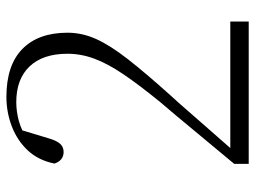

<svg xmlns="http://www.w3.org/2000/svg" viewBox="-116 -660 777 584"><g transform="rotate(-90 272.0 -368.5)"><path d="M65 0V-44Q117 -106 166 -165.5Q215 -225 252 -268Q305 -333 337.5 -381Q370 -429 385 -469.5Q400 -510 400 -551Q400 -626 361.5 -666.5Q323 -707 253 -707Q224 -707 195 -699Q166 -691 132 -669L171 -702L142 -606Q135 -583 125.5 -573Q116 -563 101 -563Q88 -563 79 -570.5Q70 -578 66 -591Q76 -640 106 -672Q136 -704 179 -720.5Q222 -737 269 -737Q365 -737 414.5 -688.5Q464 -640 464 -551Q464 -507 445 -464.5Q426 -422 383.5 -367.5Q341 -313 269 -233Q254 -217 228 -187Q202 -157 168.5 -119Q135 -81 100 -41L108 -70V-56H498V0Z"/></g></svg>

Font: Noto Serif SC
Style: Regular
Weight: 200
Designer: Ryoko NISHIZUKA 西塚涼子 (kana & ideographs); Frank Grießhammer (Latin, Greek & Cyrillic); Wenlong ZHANG 张文龙 (bopomofo); San
Foundry: Adobe
Version: Version 2.001;hotconv 1.1.0;makeotfexe 2.6.0